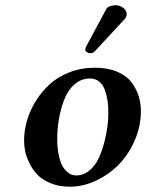

<svg xmlns="http://www.w3.org/2000/svg" viewBox="-20 -702 559 732"><path d="M421.9 -682.1Q436.5 -682.1 449.7 -672.1Q462.9 -662.1 462.9 -648.9V-645Q460.9 -634.8 454.1 -627.9L340.8 -505.9Q335 -499 323.2 -499Q317.9 -499 311.5 -503.2Q305.2 -507.3 305.2 -512.2Q305.2 -518.1 308.1 -523.9L384.8 -667Q388.7 -674.8 399.9 -678.5Q411.1 -682.1 421.9 -682.1ZM198.2 -172.9Q198.2 -137.7 203.9 -111.1Q209.5 -84.5 217.3 -70.3Q225.1 -56.2 235.6 -47.1Q246.1 -38.1 254.4 -35.6Q262.7 -33.2 271 -33.2Q298.8 -33.2 321 -52Q343.3 -70.8 356.2 -98.6Q369.1 -126.5 377.9 -160.6Q386.7 -194.8 389.9 -222.4Q393.1 -250 393.1 -272Q393.1 -296.9 389.9 -318.4Q386.7 -339.8 379.4 -359.9Q372.1 -379.9 357.7 -391.4Q343.3 -402.8 323.2 -402.8Q289.1 -402.8 263.2 -379.6Q237.3 -356.4 223.9 -319.8Q210.4 -283.2 204.3 -246.1Q198.2 -209 198.2 -172.9ZM71.8 -165Q71.8 -201.7 82.3 -240Q92.8 -278.3 115.2 -314.9Q137.7 -351.6 168.7 -380.1Q199.7 -408.7 244.6 -426.3Q289.6 -443.8 341.8 -443.8Q391.1 -443.8 427 -428.5Q462.9 -413.1 481.7 -387.7Q500.5 -362.3 508.8 -335.2Q517.1 -308.1 517.1 -278.8Q517.1 -221.2 493.9 -167.2Q470.7 -113.3 433.1 -75Q395.5 -36.6 346.2 -13.4Q296.9 9.8 246.1 9.8Q205.6 9.8 173.3 -3.4Q141.1 -16.6 122.6 -35.9Q104 -55.2 92 -80.1Q80.1 -105 75.9 -125.7Q71.8 -146.5 71.8 -165Z"/></svg>

Font: Linux Libertine G
Style: Semibold Italic
Weight: 600
Italic angle: -11.5°
Designer: Philipp H. Poll
Foundry: Philipp H. Poll
Version: Version 5.1.1